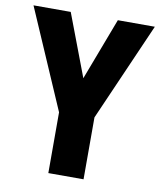

<svg xmlns="http://www.w3.org/2000/svg" viewBox="-81 -779 703 843"><g transform="rotate(10 270.5 -357.0)"><path d="M271 -437 376 -714H541L349 -276V0H192V-271L0 -714H166Z"/></g></svg>

Font: Noto Sans Armenian Condensed ExtraBold
Style: Regular
Weight: 800
Width: 3
Designer: Monotype Design Team
Foundry: Monotype Imaging Inc.
Version: Version 2.008; ttfautohint (v1.8.4.7-5d5b)